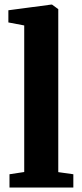

<svg xmlns="http://www.w3.org/2000/svg" viewBox="-20 -840 366 860"><path d="M88.5 -69.5V-726L17.5 -739.5V-794L209.5 -819.5H213L241 -799V-69L308.5 -59.5V0H22.5V-59.5Z"/></svg>

Font: Merriweather 28pt ExtraBold
Style: Regular
Weight: 800
Version: Version 2.100